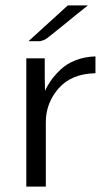

<svg xmlns="http://www.w3.org/2000/svg" viewBox="-20 -688 389 708"><path d="M85 -536 230 -668H304Q283 -652 262.5 -635Q242 -618 229 -607.5Q216 -597 203 -586.5Q190 -576 182.5 -570Q175 -564 167.5 -558Q160 -552 156 -549Q152 -546 148 -543.5Q144 -541 140.5 -540Q137 -539 134.5 -538Q132 -537 128 -536ZM77 0V-473H145V-400Q145 -392 145.5 -376.5Q146 -361 146 -353Q155 -373 168.5 -392Q182 -411 204 -432Q226 -453 259.5 -466Q293 -479 332 -480V-418Q243 -416 196 -362Q149 -308 149 -238V0Z"/></svg>

Font: Coval
Style: ExtraLight
Weight: 250
Foundry: Context Ltd
Version: Version 001.000